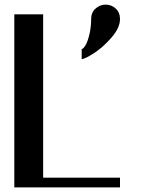

<svg xmlns="http://www.w3.org/2000/svg" viewBox="-20 -812 623 832"><path d="M437.5 -792Q462.9 -792 481.4 -774.9Q500 -757.8 500 -729.5Q500 -691.4 462.4 -648.4Q424.8 -605.5 385.7 -580.6Q346.7 -555.7 334 -555.7V-599.6Q340.8 -599.6 350.6 -616.2Q360.4 -632.8 367.7 -664.1Q375 -695.3 375 -729.5Q375 -757.8 394 -774.9Q413.1 -792 437.5 -792ZM167 -750V-42H500V0H42V-750Z"/></svg>

Font: okolaks
Style: Bold
Weight: 600
Width: 8
Version: Version 000.6.0